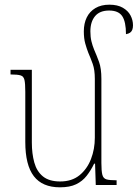

<svg xmlns="http://www.w3.org/2000/svg" viewBox="-20 -790 596 820"><path d="M413 -94Q413 -60 417 -44Q421 -28 434.5 -24Q448 -20 478 -20V0H389L386 -91H382Q368 -62 350 -39Q332 -16 305 -3Q278 10 236 10Q161 10 124.5 -37.5Q88 -85 88 -184V-398Q88 -433 84.5 -448.5Q81 -464 68 -468Q55 -472 25 -472V-492H116V-181Q116 -134 126.5 -96Q137 -58 163.5 -36.5Q190 -15 237 -15Q287 -15 319.5 -41.5Q352 -68 368.5 -110.5Q385 -153 385 -202V-453Q385 -492 376 -517Q367 -542 357 -565Q350 -583 344 -604.5Q338 -626 338 -656Q338 -690 350.5 -715.5Q363 -741 387.5 -755.5Q412 -770 447 -770Q482 -770 504.5 -757Q527 -744 537.5 -724Q548 -704 548 -682Q548 -671 545 -663Q542 -655 535.5 -650.5Q529 -646 518 -644Q518 -697 502 -721Q486 -745 446 -745Q406 -745 386 -721Q366 -697 366 -656Q366 -632 370.5 -613.5Q375 -595 382 -578Q393 -553 403 -525.5Q413 -498 413 -453Z"/></svg>

Font: Noto Serif Armenian Thin
Style: Regular
Weight: 250
Version: Version 2.007